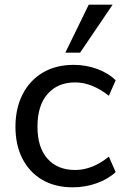

<svg xmlns="http://www.w3.org/2000/svg" viewBox="-20 -793 537 820"><path d="M291 7Q215 7 160.5 -25Q106 -57 76 -115Q46 -173 46 -252Q46 -330 76.5 -390Q107 -450 163 -483Q219 -516 295 -516Q347 -516 395 -498.5Q443 -481 474 -450L445 -384Q409 -412 373.5 -426.5Q338 -441 300 -441Q227 -441 183.5 -392Q140 -343 140 -252Q140 -163 183 -115Q226 -67 301 -67Q337 -67 373 -81Q409 -95 445 -124L474 -58Q442 -28 393 -10.5Q344 7 291 7ZM322 -568H259L359 -773H461Z"/></svg>

Font: Muli Medium
Style: Regular
Weight: 500
Designer: Vernon Adams
Foundry: Vernon Adams
Version: Version 2.100; ttfautohint (v1.8.1.43-b0c9)